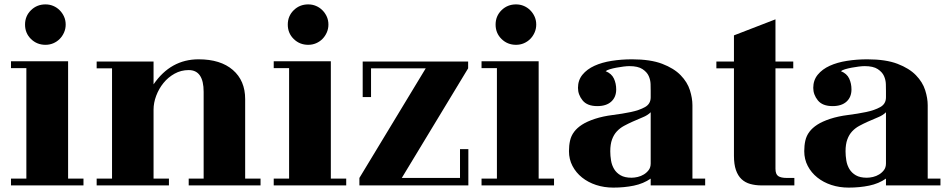

<svg xmlns="http://www.w3.org/2000/svg" viewBox="-20 -783 4332 874"><path d="M279 -671Q279 -652 271.5 -635Q264 -618 251.5 -605.5Q239 -593 222.5 -586Q206 -579 187 -579Q148 -579 121 -605.5Q94 -632 94 -671Q94 -710 121 -736.5Q148 -763 187 -763Q206 -763 222.5 -756Q239 -749 251.5 -736.5Q264 -724 271.5 -707.5Q279 -691 279 -671ZM290 30H360V61H30V30H100V-473H30V-504H290Z M679 -284V30H749V61H420V30H490V-472H420V-503H679V-399Q757 -513 884 -513Q984 -513 1040 -464.5Q1096 -416 1096 -332V30H1166V61H839V30H907V-365Q907 -464 839 -464Q804 -464 774.5 -447.5Q745 -431 724 -405Q703 -379 691 -347Q679 -315 679 -284Z M1475 -671Q1475 -652 1467.5 -635Q1460 -618 1447.5 -605.5Q1435 -593 1418.5 -586Q1402 -579 1383 -579Q1344 -579 1317 -605.5Q1290 -632 1290 -671Q1290 -710 1317 -736.5Q1344 -763 1383 -763Q1402 -763 1418.5 -756Q1435 -749 1447.5 -736.5Q1460 -724 1467.5 -707.5Q1475 -691 1475 -671ZM1486 30H1556V61H1226V30H1296V-473H1226V-504H1486Z M1918 -472H1669V-341H1631V-503H2111V-472L1809 27H2074V-104H2112V61H1616V27Z M2421 -671Q2421 -652 2413.5 -635Q2406 -618 2393.5 -605.5Q2381 -593 2364.5 -586Q2348 -579 2329 -579Q2290 -579 2263 -605.5Q2236 -632 2236 -671Q2236 -710 2263 -736.5Q2290 -763 2329 -763Q2348 -763 2364.5 -756Q2381 -749 2393.5 -736.5Q2406 -724 2413.5 -707.5Q2421 -691 2421 -671ZM2432 30H2502V61H2172V30H2242V-473H2172V-504H2432Z M2785 -376Q2785 -341 2762.5 -320.5Q2740 -300 2699 -300Q2653 -300 2632 -326Q2611 -352 2611 -383Q2611 -418 2631.5 -443Q2652 -468 2686 -483.5Q2720 -499 2764.5 -506Q2809 -513 2857 -513Q2941 -513 2994.5 -492.5Q3048 -472 3078.5 -440.5Q3109 -409 3120.5 -372.5Q3132 -336 3132 -304V30H3190V61H2942V30Q2909 53 2865.5 62Q2822 71 2772 71Q2730 71 2693.5 59Q2657 47 2629.5 25Q2602 3 2586 -27.5Q2570 -58 2570 -95Q2570 -121 2575 -143Q2580 -165 2593.5 -183Q2607 -201 2629.5 -215.5Q2652 -230 2688 -242Q2725 -254 2769 -259.5Q2813 -265 2851.5 -273Q2890 -281 2916 -295.5Q2942 -310 2942 -340V-369Q2942 -381 2941.5 -400Q2941 -419 2933 -437Q2925 -455 2904.5 -468.5Q2884 -482 2845 -482Q2834 -482 2818 -480Q2802 -478 2786 -475Q2770 -472 2756.5 -468Q2743 -464 2737 -459Q2764 -448 2774.5 -425.5Q2785 -403 2785 -376ZM2942 -272Q2928 -258 2905.5 -249Q2883 -240 2859 -229Q2839 -220 2820.5 -210Q2802 -200 2788 -185Q2774 -170 2766 -148Q2758 -126 2758 -94Q2758 -74 2761.5 -52.5Q2765 -31 2775.5 -13.5Q2786 4 2805 15Q2824 26 2855 26Q2868 26 2883 22.5Q2898 19 2911 11Q2924 3 2933 -9Q2942 -21 2942 -39Z M3510 -503H3591V-472H3510V-15Q3510 10 3522.5 18.5Q3535 27 3562 27H3596V61H3447Q3419 61 3395.5 54.5Q3372 48 3355.5 32.5Q3339 17 3330 -9Q3321 -35 3321 -74V-472H3241V-503H3321V-622L3510 -695Z M3856 -376Q3856 -341 3833.5 -320.5Q3811 -300 3770 -300Q3724 -300 3703 -326Q3682 -352 3682 -383Q3682 -418 3702.5 -443Q3723 -468 3757 -483.5Q3791 -499 3835.5 -506Q3880 -513 3928 -513Q4012 -513 4065.5 -492.5Q4119 -472 4149.5 -440.5Q4180 -409 4191.5 -372.5Q4203 -336 4203 -304V30H4261V61H4013V30Q3980 53 3936.5 62Q3893 71 3843 71Q3801 71 3764.5 59Q3728 47 3700.5 25Q3673 3 3657 -27.5Q3641 -58 3641 -95Q3641 -121 3646 -143Q3651 -165 3664.5 -183Q3678 -201 3700.5 -215.5Q3723 -230 3759 -242Q3796 -254 3840 -259.5Q3884 -265 3922.5 -273Q3961 -281 3987 -295.5Q4013 -310 4013 -340V-369Q4013 -381 4012.5 -400Q4012 -419 4004 -437Q3996 -455 3975.5 -468.5Q3955 -482 3916 -482Q3905 -482 3889 -480Q3873 -478 3857 -475Q3841 -472 3827.5 -468Q3814 -464 3808 -459Q3835 -448 3845.5 -425.5Q3856 -403 3856 -376ZM4013 -272Q3999 -258 3976.5 -249Q3954 -240 3930 -229Q3910 -220 3891.5 -210Q3873 -200 3859 -185Q3845 -170 3837 -148Q3829 -126 3829 -94Q3829 -74 3832.5 -52.5Q3836 -31 3846.5 -13.5Q3857 4 3876 15Q3895 26 3926 26Q3939 26 3954 22.5Q3969 19 3982 11Q3995 3 4004 -9Q4013 -21 4013 -39Z"/></svg>

Font: Cafe24 ClassicType
Style: Regular
Weight: 400
Designer: Cafe24 thkim, hmlim, mnelim & 4IR
Foundry: Cafe24
Version: Version 1.000